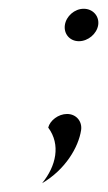

<svg xmlns="http://www.w3.org/2000/svg" viewBox="-20 -338 247 438"><path d="M90 -47C119 -8 108 41 76 80C129 49 159 -2 165 -41C168 -61 154 -78 133 -78C113 -78 94 -63 90 -47ZM128 -281C125 -261 139 -244 160 -244C181 -244 201 -261 204 -281C207 -301 192 -318 171 -318C150 -318 131 -301 128 -281Z"/></svg>

Font: Charger Sport
Style: HLObl
Weight: 100
Designer: Jasper
Foundry: Cannot Into Space Fonts
Version: Version 1.1